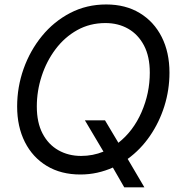

<svg xmlns="http://www.w3.org/2000/svg" viewBox="-20 -759 790 848"><path d="M335 11.7Q249.5 11.7 186.8 -26.1Q124 -64 89.8 -131.8Q55.7 -199.7 55.7 -288.6Q55.7 -374.5 84.2 -455.1Q112.8 -535.6 165.3 -599.9Q217.8 -664.1 290 -701.7Q362.3 -739.3 449.2 -739.3Q534.7 -739.3 597.4 -701.2Q660.2 -663.1 694.3 -595.5Q728.5 -527.8 728.5 -438Q728.5 -362.3 706.1 -290.5Q683.6 -218.8 642.3 -158.7Q601.1 -98.6 543.9 -57.1L617.7 68.4H528.8L478.5 -19Q445.8 -4.4 409.7 3.7Q373.5 11.7 335 11.7ZM355 -227.5H443.8L502.9 -128.4Q568.4 -179.7 605 -263.4Q641.6 -347.2 641.6 -438Q641.6 -509.3 616 -558.1Q590.3 -606.9 546.1 -632.1Q502 -657.2 445.8 -657.2Q377 -657.2 321 -626Q265.1 -594.7 225.3 -541.7Q185.5 -488.8 164.1 -423.1Q142.6 -357.4 142.6 -288.6Q142.6 -217.8 168 -169.2Q193.4 -120.6 237.8 -95.5Q282.2 -70.3 338.4 -70.3Q390.1 -70.3 437 -89.4Z"/></svg>

Font: Inter Display
Style: Italic
Weight: 400
Italic angle: -9.39999°
Designer: Rasmus Andersson
Foundry: rsms
Version: Version 4.000;git-a52131595